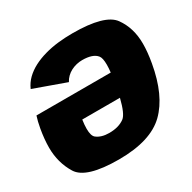

<svg xmlns="http://www.w3.org/2000/svg" viewBox="-162 -836 997 995"><g transform="rotate(-30 336.5 -338.5)"><path d="M275 5.5Q79.5 5.5 35.2 -66.5Q-9 -138.5 -9 -228Q-9 -278 1.5 -338Q8.5 -377.5 18 -406H462.5Q465.5 -432 465.5 -451.5Q465.5 -492.5 453.5 -506.5Q430 -536 366 -536Q349 -536 332 -532Q315 -528 299 -519.8Q283 -511.5 270.5 -499.2Q258 -487 250 -471.5L60.5 -539.5Q74 -570.5 98 -593.8Q122 -617 154.2 -633.8Q186.5 -650.5 224.8 -661.2Q263 -672 305.5 -676.8Q348 -681.5 392 -681.5Q585.5 -681.5 633.8 -614Q682 -546.5 682 -453Q682 -402.5 671 -340.5Q640.5 -165.5 552.8 -80Q465 5.5 275 5.5ZM213 -269Q208.5 -238.5 208.5 -216Q208.5 -173.5 225 -160.5Q253 -138.5 300 -138.5Q357 -138.5 392 -164.5Q417.5 -183.5 438.5 -269Z"/></g></svg>

Font: Rudi
Style: Regular
Weight: 400
Italic angle: -10°
Designer: Tyler Finck
Foundry: Etcetera Type Company
Version: Version 1.111; ttfautohint (v1.8.4)